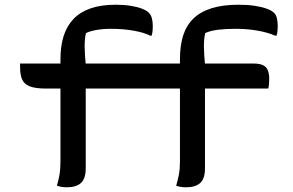

<svg xmlns="http://www.w3.org/2000/svg" viewBox="-20 -786 1240 813"><path d="M343 -74Q343 -29 322.5 -11Q302 7 264 7Q249 7 238.5 5Q228 3 221 0Q228 -23 232 -46.5Q236 -70 236 -103Q236 -156 236 -210.5Q236 -265 236 -319.5Q236 -374 236 -428.5Q236 -483 236 -536Q236 -591 249.5 -633.5Q263 -676 291 -705.5Q319 -735 363.5 -750.5Q408 -766 470 -766Q505 -766 533 -761.5Q561 -757 580.5 -749.5Q600 -742 609 -733Q619 -724 623 -709Q627 -694 627 -675Q627 -665 626 -654.5Q625 -644 622 -635H616Q591 -648 546.5 -656Q502 -664 449 -664Q427 -664 409 -662Q391 -660 375 -656.5Q359 -653 344 -646Q338 -621 338.5 -587.5Q339 -554 343 -514Q343 -481 343 -437.5Q343 -394 343 -345Q343 -296 343 -246.5Q343 -197 343 -152.5Q343 -108 343 -74ZM1116 -411H176Q131 -411 107 -420Q83 -429 74 -449Q65 -469 65 -502Q65 -506 65 -510Q65 -514 65 -517H1053Q1079 -517 1093.5 -510Q1108 -503 1114 -488.5Q1120 -474 1120 -451Q1120 -440 1119 -429.5Q1118 -419 1116 -411ZM848 -74Q848 -29 827.5 -11Q807 7 769 7Q754 7 743.5 5Q733 3 726 0Q733 -23 737.5 -46.5Q742 -70 742 -103Q742 -156 742 -210.5Q742 -265 742 -319.5Q742 -374 742 -428.5Q742 -483 742 -536Q742 -593 755.5 -635.5Q769 -678 798.5 -707Q828 -736 875.5 -751Q923 -766 990 -766Q1028 -766 1058 -761.5Q1088 -757 1108.5 -749.5Q1129 -742 1139 -733Q1149 -724 1152.5 -709Q1156 -694 1156 -675Q1156 -665 1155 -654.5Q1154 -644 1151 -635H1145Q1113 -649 1069.5 -656.5Q1026 -664 977 -664Q935 -664 903 -660Q871 -656 849 -646Q843 -621 843.5 -587.5Q844 -554 848 -514Q848 -481 848 -437.5Q848 -394 848 -345Q848 -296 848 -246.5Q848 -197 848 -152.5Q848 -108 848 -74Z"/></svg>

Font: Recursive Monospace Casual Medium
Style: Regular
Weight: 500
Version: Version 1.047